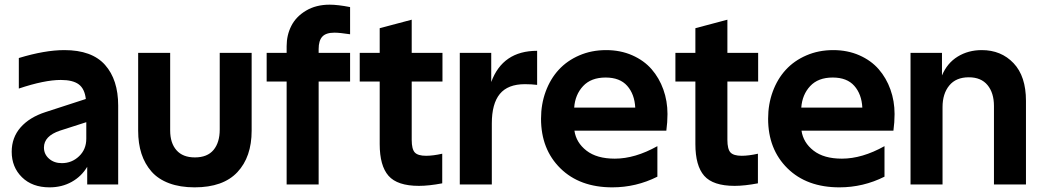

<svg xmlns="http://www.w3.org/2000/svg" viewBox="-20 -785 4427 817"><path d="M29.8 -139.2Q29.8 -199.7 67.6 -242.9Q105.5 -286.1 173.8 -308.1L345.2 -363.8Q340.3 -407.2 315.2 -426Q290 -444.8 238.8 -444.8Q169.4 -444.8 60.1 -408.2V-538.1Q170.9 -571.8 253.9 -571.8Q371.1 -571.8 427 -508.8Q482.9 -445.8 482.9 -335.9V0H351.1V-75.2Q326.7 -34.2 284.9 -11Q243.2 12.2 190.9 12.2Q117.2 12.2 73.5 -30.8Q29.8 -73.7 29.8 -139.2ZM167 -157.2Q167 -128.9 188.5 -109.9Q210 -90.8 243.2 -90.8Q285.6 -90.8 316.4 -120.1Q347.2 -149.4 347.2 -194.8V-265.1L234.9 -229Q167 -206.1 167 -157.2Z M808.1 12.2Q746.6 12.2 700 -5.1Q653.3 -22.5 624.8 -54.9Q596.2 -87.4 582 -130.9Q567.9 -174.3 567.9 -229V-560.1H704.1V-230Q704.1 -176.3 731 -145.8Q757.8 -115.2 809.1 -115.2Q862.3 -115.2 888.7 -147Q915 -178.7 915 -233.9V-560.1H1050.8V-229Q1050.8 -117.2 990.2 -52.5Q929.7 12.2 808.1 12.2Z M1382.8 -765.1Q1417.5 -765.1 1469.7 -754.9V-639.2Q1425.3 -646 1402.8 -646Q1367.2 -646 1351.6 -629.2Q1335.9 -612.3 1335.9 -576.2V-560.1H1469.7V-438H1335.9V0H1199.7V-438H1114.7V-560.1H1199.7V-588.9Q1199.7 -635.7 1219.7 -675Q1239.7 -714.4 1282.2 -739.7Q1324.7 -765.1 1382.8 -765.1Z M1762.7 5.9Q1670.9 5.9 1633.3 -36.9Q1595.7 -79.6 1595.7 -171.9V-438H1510.7V-560.1H1595.7V-665L1731.9 -701.2V-560.1H1862.8V-438H1731.9V-189.9Q1731.9 -150.4 1745.1 -136.2Q1758.3 -122.1 1793 -122.1Q1822.3 -122.1 1861.8 -130.9V-4.9Q1805.2 5.9 1762.7 5.9Z M1936.5 -560.1H2070.3V-436Q2119.1 -568.8 2265.6 -568.8V-423.8Q2241.7 -426.8 2213.4 -426.8Q2141.1 -426.8 2106.9 -385.3Q2072.8 -343.8 2072.8 -259.8V0H1936.5Z M2585.4 12.2Q2446.8 12.2 2364.5 -68.8Q2282.2 -149.9 2282.2 -279.8Q2282.2 -341.8 2302 -395.5Q2321.8 -449.2 2357.4 -488Q2393.1 -526.9 2445.1 -549.3Q2497.1 -571.8 2559.1 -571.8Q2620.1 -571.8 2670.2 -549.8Q2720.2 -527.8 2752.7 -490.5Q2785.2 -453.1 2802.7 -404.1Q2820.3 -355 2820.3 -299.8Q2820.3 -265.6 2815.4 -229H2424.3Q2431.6 -178.2 2475.6 -144Q2519.5 -109.9 2596.2 -109.9Q2682.1 -109.9 2777.3 -163.1V-33.2Q2687 12.2 2585.4 12.2ZM2423.3 -327.1H2683.1Q2680.2 -384.3 2648.9 -419.7Q2617.7 -455.1 2557.1 -455.1Q2495.1 -455.1 2461.2 -418.7Q2427.2 -382.3 2423.3 -327.1Z M3106 5.9Q3014.2 5.9 2976.6 -36.9Q2939 -79.6 2939 -171.9V-438H2854V-560.1H2939V-665L3075.2 -701.2V-560.1H3206.1V-438H3075.2V-189.9Q3075.2 -150.4 3088.4 -136.2Q3101.6 -122.1 3136.2 -122.1Q3165.5 -122.1 3205.1 -130.9V-4.9Q3148.4 5.9 3106 5.9Z M3551.8 12.2Q3413.1 12.2 3330.8 -68.8Q3248.5 -149.9 3248.5 -279.8Q3248.5 -341.8 3268.3 -395.5Q3288.1 -449.2 3323.7 -488Q3359.4 -526.9 3411.4 -549.3Q3463.4 -571.8 3525.4 -571.8Q3586.4 -571.8 3636.5 -549.8Q3686.5 -527.8 3719 -490.5Q3751.5 -453.1 3769 -404.1Q3786.6 -355 3786.6 -299.8Q3786.6 -265.6 3781.7 -229H3390.6Q3397.9 -178.2 3441.9 -144Q3485.8 -109.9 3562.5 -109.9Q3648.4 -109.9 3743.7 -163.1V-33.2Q3653.3 12.2 3551.8 12.2ZM3389.6 -327.1H3649.4Q3646.5 -384.3 3615.2 -419.7Q3584 -455.1 3523.4 -455.1Q3461.4 -455.1 3427.5 -418.7Q3393.6 -382.3 3389.6 -327.1Z M3854.5 -560.1H3988.3V-463.9Q4010.3 -516.6 4055.2 -544.2Q4100.1 -571.8 4157.7 -571.8Q4240.2 -571.8 4293 -516.1Q4345.7 -460.4 4345.7 -356V0H4209.5V-334Q4209.5 -389.6 4182.1 -422.9Q4154.8 -456.1 4102.5 -456.1Q4047.9 -456.1 4019.3 -421.1Q3990.7 -386.2 3990.7 -329.1V0H3854.5Z"/></svg>

Font: TASA Explorer
Style: Bold
Weight: 700
Designer: Weizhong Zhang
Foundry: Local Remote
Version: Version 1.000;Glyphs 3.1.2 (3151)